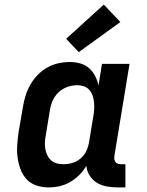

<svg xmlns="http://www.w3.org/2000/svg" viewBox="-20 -808 640 836"><path d="M192 8Q164 8 138.5 -0.5Q113 -9 95.5 -28Q78 -47 69 -72Q60 -97 56.5 -123.5Q53 -150 55 -177.5Q57 -205 61 -233L80 -343Q84 -368 91.5 -392Q99 -416 112 -439Q125 -462 144 -481.5Q163 -501 186 -514Q209 -527 234 -532.5Q259 -538 284 -538Q307 -538 329 -532Q351 -526 367.5 -511.5Q384 -497 394 -477.5Q404 -458 409 -436L424 -530H544L478 -129Q477 -121 478 -114Q479 -107 483 -102Q487 -97 493.5 -95Q500 -93 508 -93H526V8H491Q467 8 443.5 3.5Q420 -1 401.5 -12.5Q383 -24 370.5 -43.5Q358 -63 356 -86Q343 -64 325 -46Q307 -28 285.5 -15.5Q264 -3 240 2.5Q216 8 192 8ZM257 -93Q277 -93 296.5 -99Q316 -105 332 -119Q348 -133 356.5 -152Q365 -171 368 -190L386 -300Q389 -316 390 -331.5Q391 -347 389.5 -362Q388 -377 383.5 -391Q379 -405 369.5 -416Q360 -427 346 -432Q332 -437 317 -437Q295 -437 273.5 -429.5Q252 -422 235 -406Q218 -390 209 -369Q200 -348 197 -327L179 -217Q176 -202 175.5 -187Q175 -172 177.5 -158Q180 -144 186.5 -131Q193 -118 203.5 -109Q214 -100 228 -96.5Q242 -93 257 -93ZM323 -581 268 -639 432 -788 504 -712Z"/></svg>

Font: Iosevka Slab Extended
Style: Bold Italic
Weight: 700
Width: 7
Italic angle: -9°
Monospace: yes
Designer: Belleve Invis
Foundry: Belleve Invis
Version: Version 11.1.0; ttfautohint (v1.8.3)